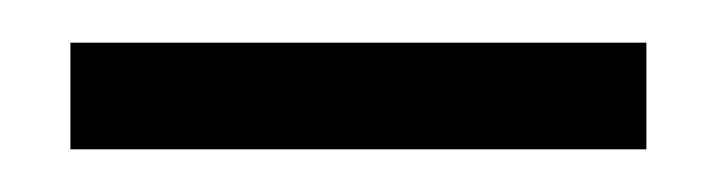

<svg xmlns="http://www.w3.org/2000/svg" viewBox="-20 -727 338 90"><path d="M283 -707H13V-657H283Z"/></svg>

Font: United Sans ExtraLight
Style: Regular
Weight: 200
Designer: Pablo Impallari, Rodrigo Fuenzalida (Modified by Dan O. Williams)
Version: Version 1.000;PS 001.000;hotconv 1.0.88;makeotf.lib2.5.64775